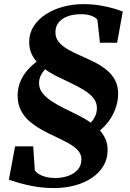

<svg xmlns="http://www.w3.org/2000/svg" viewBox="-20 -840 646 954"><path d="M514.5 -91Q514 -49 493.5 -15Q473 19 437 43.5Q401 68 352.5 81.2Q304 94.5 246.5 94.5Q208 94.5 173.8 89.8Q139.5 85 110.2 78Q81 71 59 64.2Q37 57.5 24 53L55 -113H145L153 6Q160 17 174.5 25.8Q189 34.5 209.2 39.5Q229.5 44.5 254 44.5Q286.5 44.5 316.2 34.8Q346 25 365 4.5Q384 -16 384.5 -47Q385 -72.5 368 -91.8Q351 -111 322.5 -127Q294 -143 259.8 -158.8Q225.5 -174.5 191.5 -193Q157.5 -211.5 129 -235.2Q100.5 -259 83.8 -291.8Q67 -324.5 67.5 -369Q68.5 -406 82 -436.8Q95.5 -467.5 116.8 -491.8Q138 -516 162 -533.5Q144.5 -554 134.5 -578.2Q124.5 -602.5 125 -633Q125.5 -676 147.8 -710.2Q170 -744.5 207.8 -769Q245.5 -793.5 293.5 -806.5Q341.5 -819.5 394.5 -819.5Q440.5 -819.5 479.8 -812.5Q519 -805.5 547.8 -797Q576.5 -788.5 590 -782.5L562 -627.5H476.5L464 -741Q459.5 -749 447.8 -755.5Q436 -762 419.2 -765.8Q402.5 -769.5 381.5 -769.5Q358.5 -769.5 336.2 -764.8Q314 -760 296 -749.2Q278 -738.5 267 -722Q256 -705.5 255.5 -682Q254.5 -653.5 271.2 -632.5Q288 -611.5 315.8 -595.5Q343.5 -579.5 377.2 -564.8Q411 -550 444.8 -533.5Q478.5 -517 506.2 -495.2Q534 -473.5 550.8 -443.5Q567.5 -413.5 567 -372Q566 -333 553.2 -299Q540.5 -265 520.2 -237.8Q500 -210.5 476.5 -192Q495 -171 505.2 -146.5Q515.5 -122 514.5 -91ZM461.5 -302.5Q462 -330.5 444.2 -352.5Q426.5 -374.5 397 -392.5Q367.5 -410.5 332.8 -427Q298 -443.5 264.2 -460Q230.5 -476.5 204 -496Q192 -483 183.2 -466Q174.5 -449 174 -428.5Q173.5 -400 191 -377.8Q208.5 -355.5 237.2 -336.8Q266 -318 300.5 -301Q335 -284 369.2 -267Q403.5 -250 431.5 -230.5Q444.5 -245 453 -263.2Q461.5 -281.5 461.5 -302.5Z"/></svg>

Font: Merriweather 72pt ExtraBold
Style: Italic
Weight: 800
Italic angle: -7.8°
Version: Version 2.101